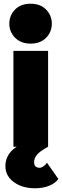

<svg xmlns="http://www.w3.org/2000/svg" viewBox="-20 -787 333 1030"><path d="M238 -514V0H52V-514ZM144 -553Q92 -553 61 -584.5Q30 -616 30 -660Q30 -704 60.5 -735.5Q91 -767 144 -767Q197 -767 227.5 -735.5Q258 -704 258 -660Q258 -616 227.5 -584.5Q197 -553 144 -553ZM168 223Q100 223 54.5 190Q9 157 9 104Q9 -2 174 -41L238 0Q193 25 178 43.5Q163 62 163 83Q163 113 193 113Q202 113 213.5 105Q225 97 232 86L293 173Q276 197 242.5 210Q209 223 168 223Z"/></svg>

Font: Livvic Black
Style: Regular
Weight: 900
Designer: Jacques Le Bailly, Baron von Fonthausen
Version: Version 1.001; ttfautohint (v1.8.2)